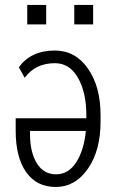

<svg xmlns="http://www.w3.org/2000/svg" viewBox="-20 -741 461 771"><path d="M324.7 -215.3H100.6V-201.2Q100.6 -129.9 127.9 -85.4Q155.3 -41 205.1 -41Q254.9 -41 286.1 -89.4Q317.4 -137.7 324.7 -215.3ZM200.7 -538.1Q282.2 -538.1 333 -465.8Q383.8 -393.6 383.8 -278.8V-252.4Q383.8 -136.7 333 -63.5Q282.2 9.8 204.1 9.8Q127 9.8 85 -49.8Q43 -109.4 43 -215.8V-266.1H326.7V-278.8Q326.7 -370.1 293 -428.7Q259.3 -487.3 200.7 -487.3Q122.6 -487.3 79.1 -428.7L55.7 -470.7Q104 -538.1 200.7 -538.1ZM165.5 -643.1H89.4V-721.2H165.5ZM354 -643.1H278.3V-721.2H354Z"/></svg>

Font: RobotoCondensed-Light
Style: Light
Weight: 300
Designer: Google
Version: Version 1.200311; 2013